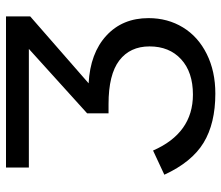

<svg xmlns="http://www.w3.org/2000/svg" viewBox="-69 -659 738 640"><g transform="rotate(-90 300.0 -339.0)"><path d="M308.1 9.8Q208.5 9.8 144 -29.5Q79.6 -68.8 37.6 -160.2L118.2 -197.8Q176.3 -64.9 304.7 -64.9Q379.4 -64.9 422.4 -104.2Q465.3 -143.6 465.3 -209.5Q465.3 -274.4 418.5 -310.3Q371.6 -346.2 272.9 -346.2H242.2V-417.5L457 -611.8H61.5V-688H565.4V-607.4L342.3 -412.6Q442.9 -407.2 501.2 -353.5Q559.6 -299.8 559.6 -212.9Q559.6 -148.9 528.6 -98.1Q497.6 -47.4 439.9 -18.8Q382.3 9.8 308.1 9.8Z"/></g></svg>

Font: Liberation Mono
Style: Regular
Weight: 400
Monospace: yes
Designer: Steve Matteson
Foundry: Ascender Corporation
Version: Version 2.1.5